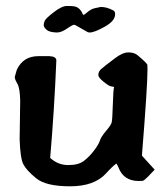

<svg xmlns="http://www.w3.org/2000/svg" viewBox="-20 -617 572 654"><path d="M233.4 -595.2Q252.9 -591.8 262.7 -566.9Q263.2 -566.4 263.7 -566.4Q267.1 -566.4 274.9 -573.2Q289.1 -585.9 302.2 -588.9Q307.6 -589.8 322.8 -593.3Q323.2 -593.3 324.2 -593.3Q343.8 -593.3 365.7 -581.5Q371.6 -578.6 372.1 -570.8Q372.1 -569.3 372.1 -568.4Q372.1 -545.9 337.4 -526.4Q301.8 -506.3 285.6 -506.3Q280.3 -506.3 277.3 -508.3Q269.5 -513.2 235.4 -532.2H229.5Q224.6 -530.8 208 -519.5Q189 -506.3 173.8 -506.3Q173.3 -506.3 172.9 -506.3Q147.5 -507.3 138.7 -515.6Q128.9 -524.4 128.9 -531.2V-531.7Q128.9 -538.1 132.3 -545.9Q135.7 -554.2 163.1 -575.4Q190.4 -596.7 208 -596.7Q227.5 -596.7 233.4 -595.2ZM448.2 -429.2Q481 -401.9 481.9 -396Q482.4 -391.6 482.4 -380.4Q482.4 -322.3 463.4 -86.9L506.8 -39.1L484.4 -15.6Q470.7 -1.5 465.8 -1Q460 -0.5 452.6 -0.5Q401.4 -0.5 383.8 -45.9Q379.9 -55.7 376.5 -60.1Q362.3 -49.8 340.8 -25.9Q300.8 17.6 218.8 17.6Q136.7 17.6 103.5 -9.5Q70.3 -36.6 59.6 -57.4Q48.8 -78.1 46.9 -143.6L48.8 -273.4Q47.9 -317.4 39.1 -332Q30.3 -346.7 30.3 -354.5V-355L37.1 -378.9Q58.6 -425.8 111.3 -425.8H147.5Q171.9 -424.8 171.9 -411.1V-410.6Q165 -243.2 150.9 -79.1Q177.7 -54.7 212.4 -54.7Q247.1 -54.7 265.6 -68.8Q284.2 -83 300 -103.8Q315.9 -124.5 320.3 -138.2Q324.7 -151.9 341.3 -171.1Q357.9 -190.4 360.4 -200Q362.8 -209.5 364.3 -260.3Q365.7 -311 368.7 -320.8Q365.7 -321.8 358.4 -322.8Q351.1 -323.7 333 -338.4Q314.9 -353 314.9 -361.3Q314.9 -373.5 325 -382.1Q335 -390.6 339.8 -394.3Q344.7 -397.9 371.1 -418.2Q397.5 -438.5 417.2 -438.5Q437 -438.5 448.2 -429.2Z"/></svg>

Font: Drukaatie burti
Style: Demi
Weight: 600
Version: Version 0.14